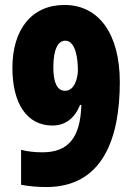

<svg xmlns="http://www.w3.org/2000/svg" viewBox="-20 -744 535 774"><path d="M463 -413C463 -608 378 -724 240 -724C108 -724 30 -626 30 -470C30 -326 89 -238 191 -238C243 -238 280 -266 303 -321H308C304 -187 254 -130 151 -130C121 -130 92 -133 65 -140V1C98 7 132 10 167 10C394 10 463 -186 463 -413ZM243 -580C289 -580 294 -494 294 -462C294 -430 281 -378 242 -378C211 -378 195 -410 195 -473C195 -547 215 -580 243 -580Z"/></svg>

Font: Noto Sans Thai ExtCond Blk
Style: Regular
Weight: 900
Width: 2
Designer: Monotype Design Team
Foundry: Monotype Imaging Inc.
Version: Version 2.002